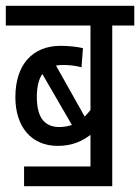

<svg xmlns="http://www.w3.org/2000/svg" viewBox="-20 -642 483 662"><path d="M63 -68V0H367V-554H443V-622H0V-554H292V-263C286 -255 279 -247 272 -240L173 -416C180 -417 189 -418 198 -418C220 -418 243 -415 261 -410L266 -476C250 -480 218 -484 189 -484C93 -484 33 -420 33 -307C33 -206 87 -139 179 -139C230 -139 264 -156 292 -177V-68ZM107 -308C107 -342 113 -368 126 -387L228 -211C215 -207 201 -204 185 -204C138 -204 107 -231 107 -308Z"/></svg>

Font: Noto Sans Devanagari UI ExtraCondensed
Style: Regular
Weight: 400
Width: 2
Designer: Jelle Bosma - Monotype Design Team
Foundry: Monotype Imaging Inc.
Version: Version 2.003